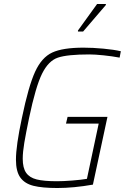

<svg xmlns="http://www.w3.org/2000/svg" viewBox="-20 -935 628 963"><path d="M60 -134Q60 -204 90 -344Q123 -503 156 -575Q189 -647 242 -671.5Q295 -696 399 -696Q445 -696 498.5 -691Q552 -686 586 -678L580 -646Q543 -653 499.5 -657.5Q456 -662 428 -662Q318 -662 270.5 -646Q223 -630 191 -565.5Q159 -501 126 -344Q110 -267 102 -219.5Q94 -172 94 -139Q94 -93 111 -68.5Q128 -44 164 -35Q200 -26 266 -26Q297 -26 342 -29.5Q387 -33 416 -38L475 -315H311L319 -349H519L446 -9Q349 8 268 8Q192 8 148 -3Q104 -14 82 -44.5Q60 -75 60 -134ZM371 -777V-782L467 -915H511V-910L397 -777Z"/></svg>

Font: Saira Semi Condensed Thin
Style: Italic
Weight: 100
Width: 4
Italic angle: -12°
Designer: Hector Gatti with collaboration of the Omnibus-Type team
Foundry: Omnibus-Type
Version: Version 1.001; ttfautohint (v1.8)